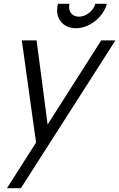

<svg xmlns="http://www.w3.org/2000/svg" viewBox="-20 -753 629 1013"><path d="M380.3 -604C451.3 -604 524.7 -661.5 543.9 -733H482.9C472.8 -695.5 434.6 -665 396.6 -665C365.2 -665 344.5 -686.4 344.5 -715.4C344.5 -721 345.2 -726.9 346.9 -733H285.9C282.7 -721.3 281.2 -710 281.2 -699.3C281.2 -644.3 320.5 -604 380.3 -604ZM514.1 -540 231.2 -96 173.1 -540H95.1L170.2 -1L16.6 240H90.1L589.1 -540Z"/></svg>

Font: Manrope
Style: RegularItalic
Weight: 400
Italic angle: -15°
Designer: Mikhail Sharanda
Foundry: Mikhail Sharanda
Version: Version 4.502;hotconv 1.0.109;makeotfexe 2.5.65596